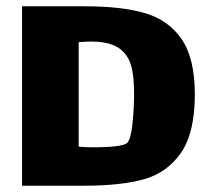

<svg xmlns="http://www.w3.org/2000/svg" viewBox="-20 -590 669 610"><path d="M599 -290Q599 -168 555 -104.5Q511 -41 437 -20.5Q363 0 250 0H50V-570H250Q367 -570 441.5 -548Q516 -526 557.5 -465Q599 -404 599 -290ZM406 -290Q406 -343 398.5 -374.5Q391 -406 372 -425Q342 -458 269 -458Q256 -458 230 -456V-124Q247 -122 283 -122Q320 -122 348.5 -125.5Q377 -129 384 -136Q396 -148 401 -198Q406 -248 406 -290Z"/></svg>

Font: Lalezar
Style: Regular
Weight: 400
Designer: Borna Izadpanah
Foundry: Borna Izadpanah
Version: Version 1.003